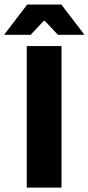

<svg xmlns="http://www.w3.org/2000/svg" viewBox="-63 -847 399 867"><path d="M214.8 0H57.9V-639H214.8ZM59.9 -826.5H214.1L316.7 -692.2V-690H198.3L139.2 -753.2H134.8L75.7 -690H-42.7V-692.2Z"/></svg>

Font: Anek Latin Medium
Style: Regular
Weight: 500
Designer: Yesha Goshar
Foundry: Ek Type
Version: Version 1.003